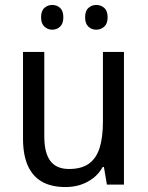

<svg xmlns="http://www.w3.org/2000/svg" viewBox="-20 -746 599 776"><path d="M481 -536V0H412L400 -71H395Q380 -44 356.5 -26Q333 -8 305 1Q277 10 245 10Q187 10 149 -12Q111 -34 92 -77.5Q73 -121 73 -186V-536H159V-195Q159 -128 183.5 -95.5Q208 -63 259 -63Q310 -63 340 -85Q370 -107 383 -149.5Q396 -192 396 -255V-536ZM146 -676Q146 -702 159.5 -714Q173 -726 191 -726Q210 -726 223 -714Q236 -702 236 -676Q236 -651 223 -638.5Q210 -626 191 -626Q173 -626 159.5 -638.5Q146 -651 146 -676ZM324 -676Q324 -702 337.5 -714Q351 -726 369 -726Q388 -726 401.5 -714Q415 -702 415 -676Q415 -651 401.5 -638.5Q388 -626 369 -626Q350 -626 337 -638.5Q324 -651 324 -676Z"/></svg>

Font: Noto Sans Thai SemiCondensed
Style: Regular
Weight: 400
Width: 4
Designer: Monotype Design Team
Foundry: Monotype Imaging Inc.
Version: Version 2.001